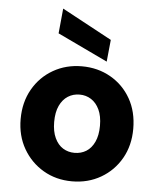

<svg xmlns="http://www.w3.org/2000/svg" viewBox="-54 -814 724 873"><g transform="rotate(5 307.5 -377.5)"><path d="M307 12Q234 12 176 -22Q118 -56 84 -115Q50 -174 50 -250Q50 -327 84 -386.5Q118 -446 176.5 -479.5Q235 -513 307 -513Q380 -513 438.5 -479.5Q497 -446 530.5 -387Q564 -328 564 -250Q564 -174 530.5 -115Q497 -56 438.5 -22Q380 12 307 12ZM307 -118Q337 -118 360.5 -132.5Q384 -147 398 -177Q412 -207 412 -251Q412 -295 398 -324.5Q384 -354 360.5 -369Q337 -384 308 -384Q278 -384 254.5 -369Q231 -354 217 -324.5Q203 -295 203 -250Q203 -207 217 -177Q231 -147 254.5 -132.5Q278 -118 307 -118ZM417 -544 188 -653 199 -767 427 -644Z"/></g></svg>

Font: DM Sans 17pt Black
Style: Regular
Weight: 900
Version: Version 4.004;gftools[0.9.30]